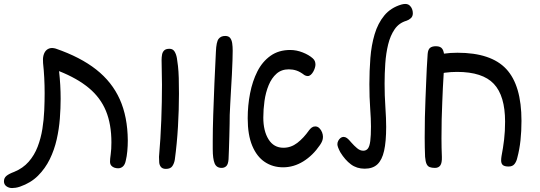

<svg xmlns="http://www.w3.org/2000/svg" viewBox="-70 -837 2732 972"><path d="M577 -126Q577 -99 574.5 -72Q572 -45 567 -25Q563 -4 552.5 5.5Q542 15 528 15Q519 15 509.5 12Q500 9 493.5 1.5Q487 -6 487 -19Q487 -32 490.5 -56.5Q494 -81 494 -116Q494 -208 466.5 -275Q439 -342 380.5 -391Q322 -440 229 -477Q233 -441 235 -406.5Q237 -372 237 -337Q237 -290 233 -237Q229 -184 217 -131Q205 -78 182 -31Q159 16 122.5 52.5Q86 89 31 108Q19 112 9 113.5Q-1 115 -9 115Q-25 115 -37.5 106Q-50 97 -50 81Q-50 64 -37.5 53.5Q-25 43 2 33Q46 15 75 -18Q104 -51 120.5 -94Q137 -137 144.5 -184Q152 -231 154 -278Q156 -325 156 -365Q156 -404 154 -443Q152 -482 148 -518Q147 -529 147.5 -538.5Q148 -548 150 -556Q155 -575 166.5 -584.5Q178 -594 194 -594Q199 -594 203.5 -593Q208 -592 212 -591Q337 -548 417 -485Q497 -422 536.5 -334Q576 -246 577 -126Z M831 -503Q834 -476 835 -442Q836 -408 836 -362Q836 -283 831 -196.5Q826 -110 815 -29Q812 -10 802.5 4Q793 18 770 18Q753 18 745 8.5Q737 -1 736 -15Q735 -29 735 -43Q743 -135 746.5 -229Q750 -323 750 -408Q750 -440 749 -472.5Q748 -505 748 -533Q748 -548 750.5 -561Q753 -574 761.5 -582Q770 -590 788 -590Q805 -590 813.5 -576.5Q822 -563 825.5 -543Q829 -523 831 -503Z M1093 -255Q1093 -240 1092.5 -210.5Q1092 -181 1091 -146.5Q1090 -112 1089 -80.5Q1088 -49 1087 -30Q1085 -5 1075.5 4Q1066 13 1052 13Q1026 13 1016.5 -10Q1007 -33 1007 -82Q1007 -92 1007 -103Q1007 -114 1007 -124Q1007 -181 1009.5 -257Q1012 -333 1015.5 -415.5Q1019 -498 1023 -575Q1025 -625 1036.5 -640Q1048 -655 1070 -655Q1087 -655 1095 -645Q1103 -635 1105.5 -618Q1108 -601 1108 -580Q1108 -563 1107 -531Q1106 -499 1104 -460Q1102 -421 1099.5 -381.5Q1097 -342 1095.5 -308.5Q1094 -275 1093 -255ZM1184 -238Q1184 -303 1196 -364.5Q1208 -426 1233 -475.5Q1258 -525 1299.5 -554.5Q1341 -584 1399 -584Q1431 -584 1462.5 -571.5Q1494 -559 1513 -542Q1521 -535 1524 -527Q1527 -519 1527 -510Q1527 -503 1524 -493Q1521 -483 1515.5 -473.5Q1510 -464 1503 -458Q1496 -452 1488 -452Q1479 -452 1471 -457Q1449 -474 1430.5 -480Q1412 -486 1392 -486Q1355 -486 1330 -464Q1305 -442 1290 -405.5Q1275 -369 1269 -326Q1263 -283 1263 -242Q1263 -174 1289.5 -131.5Q1316 -89 1365 -89Q1403 -89 1435 -113.5Q1467 -138 1495 -178Q1501 -186 1508.5 -191.5Q1516 -197 1526 -197Q1538 -197 1547 -188Q1556 -179 1560.5 -167Q1565 -155 1565 -144Q1565 -133 1561 -123Q1557 -113 1550 -103Q1514 -50 1465.5 -20Q1417 10 1363 10Q1311 10 1270.5 -17Q1230 -44 1207 -99Q1184 -154 1184 -238Z M1776 17Q1736 17 1706.5 -5Q1677 -27 1653 -66Q1646 -79 1642 -89.5Q1638 -100 1638 -107Q1638 -116 1642.5 -124.5Q1647 -133 1654 -138.5Q1661 -144 1669 -144Q1678 -144 1686.5 -138Q1695 -132 1709 -115Q1723 -99 1738 -86.5Q1753 -74 1769 -74Q1784 -74 1792.5 -85Q1801 -96 1804.5 -123Q1808 -150 1808 -197Q1808 -234 1804 -289Q1800 -344 1800 -411Q1800 -478 1805 -543Q1810 -608 1826.5 -663.5Q1843 -719 1875.5 -758.5Q1908 -798 1962 -814Q1973 -817 1981 -817Q1995 -817 2003.5 -809.5Q2012 -802 2016 -791.5Q2020 -781 2020 -770Q2020 -754 2010 -745Q2000 -736 1988 -732Q1950 -721 1928 -689Q1906 -657 1895 -612Q1884 -567 1880.5 -515.5Q1877 -464 1877 -413Q1877 -354 1881 -295Q1885 -236 1885 -195Q1885 -120 1874.5 -73.5Q1864 -27 1840.5 -5Q1817 17 1776 17Z M2570 -225Q2570 -173 2565 -126.5Q2560 -80 2549 -39Q2545 -20 2535 -7Q2525 6 2505 6Q2484 6 2475.5 -1.5Q2467 -9 2467 -25Q2467 -30 2467.5 -35.5Q2468 -41 2469 -47Q2477 -88 2482 -130Q2487 -172 2487 -221Q2487 -352 2430 -412.5Q2373 -473 2244 -473Q2213 -473 2183 -469Q2153 -465 2120 -455L2113 -552Q2146 -561 2178 -565.5Q2210 -570 2246 -570Q2416 -570 2493 -487.5Q2570 -405 2570 -225ZM2167 -43Q2168 -12 2159 0.5Q2150 13 2132 13Q2116 13 2105.5 9Q2095 5 2089.5 -7Q2084 -19 2082 -43Q2080 -89 2080 -140.5Q2080 -192 2081 -242.5Q2082 -293 2084 -336Q2086 -379 2087 -409Q2089 -456 2090.5 -490.5Q2092 -525 2095 -564Q2097 -587 2107.5 -595Q2118 -603 2137 -603Q2161 -603 2170 -588.5Q2179 -574 2179 -546Q2179 -514 2176.5 -470Q2174 -426 2172 -391Q2171 -361 2169 -320.5Q2167 -280 2166 -233Q2165 -186 2165 -137Q2165 -88 2167 -43Z"/></svg>

Font: Playpen Sans Hebrew
Style: Regular
Weight: 400
Designer: Tom Grace, Laura Meseguer, Veronika Burian, José Scaglione
Foundry: TypeTogether
Version: Version 2.000